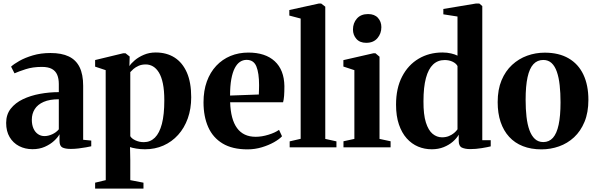

<svg xmlns="http://www.w3.org/2000/svg" viewBox="-20 -838 3389 1092"><path d="M165 10.5Q122.5 10.5 88.5 -7.2Q54.5 -25 34.8 -58.2Q15 -91.5 15 -139Q15 -186.5 41 -219.8Q67 -253 110.5 -273.8Q154 -294.5 207.2 -304.2Q260.5 -314 314.5 -314V-360Q314.5 -391 305.2 -412.8Q296 -434.5 275 -446Q254 -457.5 218 -457.5Q166.5 -457.5 126.2 -444.5Q86 -431.5 62.5 -421L43 -459Q58.5 -473.5 90 -491.5Q121.5 -509.5 166.8 -523Q212 -536.5 267 -536.5Q330.5 -536.5 371.5 -516.8Q412.5 -497 432.8 -455.8Q453 -414.5 453 -350V-43L499 -38.5V-6Q488 -3.5 469 0Q450 3.5 427.2 6.2Q404.5 9 383 9Q350.5 9 334.5 0.5Q318.5 -8 318.5 -37V-74.5Q309 -56.5 287.5 -36.8Q266 -17 235 -3.2Q204 10.5 165 10.5ZM233 -64Q254 -64 276.8 -74.2Q299.5 -84.5 314.5 -102.5V-273.5Q262.5 -273.5 228.2 -258.5Q194 -243.5 177.5 -217.2Q161 -191 161 -157Q161 -128.5 170.2 -107.5Q179.5 -86.5 196 -75.2Q212.5 -64 233 -64Z M521 234.5V201L581.5 186.5L581 -439L521 -459V-496.5L680.5 -535H694L717.5 -516.5L716 -462Q725.5 -477.5 746.8 -495.5Q768 -513.5 798.5 -526.5Q829 -539.5 865.5 -539.5Q927.5 -539.5 972.8 -510.8Q1018 -482 1042.8 -425.5Q1067.5 -369 1067.5 -285Q1067.5 -219 1048 -164.5Q1028.5 -110 993 -70.8Q957.5 -31.5 909.5 -10.2Q861.5 11 804.5 11Q779 11 755 7Q731 3 719.5 -1.5L721 73V186.5L796 201V234.5ZM798 -29.5Q835 -29.5 861 -55.2Q887 -81 900.8 -133.5Q914.5 -186 914.5 -267Q914.5 -323.5 906.5 -362.5Q898.5 -401.5 883.8 -425.5Q869 -449.5 850 -460.5Q831 -471.5 809 -471.5Q786 -471.5 768.5 -463.8Q751 -456 739.2 -445.8Q727.5 -435.5 721 -428V-63.5Q729 -49.5 750.8 -39.5Q772.5 -29.5 798 -29.5Z M1387.5 11.5Q1301.5 11.5 1246.2 -21.8Q1191 -55 1164.2 -115.2Q1137.5 -175.5 1137.5 -256Q1137.5 -322.5 1156.5 -374.8Q1175.5 -427 1210 -463.8Q1244.5 -500.5 1291 -519.8Q1337.5 -539 1392.5 -539Q1489 -539 1542.5 -489.8Q1596 -440.5 1597.5 -348.5Q1597.5 -315.5 1595.8 -293Q1594 -270.5 1590 -256.5H1289Q1290.5 -208 1300.2 -171.2Q1310 -134.5 1328 -109.8Q1346 -85 1372.5 -72.5Q1399 -60 1434.5 -60Q1469 -60 1507 -71.8Q1545 -83.5 1567 -99.5L1584 -63Q1569 -46.5 1538.5 -29.2Q1508 -12 1468.8 -0.2Q1429.5 11.5 1387.5 11.5ZM1288.5 -294.5 1452 -300.5Q1452.5 -314 1453 -327Q1453.5 -340 1453.5 -353.5Q1453.5 -422.5 1438.2 -460Q1423 -497.5 1382.5 -497.5Q1362 -497.5 1345 -486.2Q1328 -475 1315.2 -450.5Q1302.5 -426 1295.5 -387.5Q1288.5 -349 1288.5 -294.5Z M1690 -48.5V-732.5L1625.5 -749.5V-781L1794 -818H1806.5L1830 -800V-48L1893.5 -34V0H1627.5V-34Z M1933.5 0V-34.5L1995.5 -48V-439L1933 -459.5V-496L2103.5 -535H2115.5L2138.5 -515.5V-48L2201.5 -34.5V0ZM2062.5 -594.5Q2026.5 -594.5 2007 -616.8Q1987.5 -639 1987.5 -670Q1987.5 -707 2010 -732.5Q2032.5 -758 2073 -758H2074Q2110 -758 2129.5 -736.5Q2149 -715 2149 -683.5Q2149 -647 2126.5 -620.8Q2104 -594.5 2063.5 -594.5Z M2435.5 11Q2394.5 11 2358 -4.2Q2321.5 -19.5 2293.2 -51Q2265 -82.5 2248.8 -130.2Q2232.5 -178 2232.5 -243Q2232.5 -336 2266.8 -402.2Q2301 -468.5 2360.8 -504Q2420.5 -539.5 2496.5 -539.5Q2523 -539.5 2546 -534Q2569 -528.5 2582 -521.5V-744L2501.5 -756.5V-787L2687.5 -818H2706L2723 -803.5V-40.5H2771V-5.5Q2753 -1 2719.8 4.5Q2686.5 10 2654.5 10Q2625.5 10 2607.2 1.5Q2589 -7 2589 -36.5V-72Q2577.5 -51.5 2555.8 -32.5Q2534 -13.5 2503.5 -1.2Q2473 11 2435.5 11ZM2494 -57Q2515.5 -57 2532.8 -64Q2550 -71 2562.5 -81.5Q2575 -92 2582 -102.5V-462.5Q2574 -477.5 2554.2 -487Q2534.5 -496.5 2509 -496.5Q2470 -496.5 2443.2 -471.2Q2416.5 -446 2402.5 -394.2Q2388.5 -342.5 2388.5 -262Q2388 -186.5 2402.2 -141.5Q2416.5 -96.5 2440.5 -76.8Q2464.5 -57 2494 -57Z M2810.5 -257Q2810.5 -328.5 2832.5 -381.2Q2854.5 -434 2892.5 -469Q2930.5 -504 2978.2 -521.2Q3026 -538.5 3078 -538.5Q3158.5 -538.5 3214 -506.2Q3269.5 -474 3298 -413.8Q3326.5 -353.5 3326.5 -270Q3326.5 -198.5 3304.5 -145.2Q3282.5 -92 3245 -57.2Q3207.5 -22.5 3159.5 -5.5Q3111.5 11.5 3059.5 11.5Q3000 11.5 2953.8 -6.8Q2907.5 -25 2875.8 -59.8Q2844 -94.5 2827.2 -144.2Q2810.5 -194 2810.5 -257ZM3070 -30Q3103 -30 3124.8 -54.2Q3146.5 -78.5 3157.2 -128.5Q3168 -178.5 3168 -256Q3168 -309 3163.2 -353Q3158.5 -397 3147.2 -429.5Q3136 -462 3117 -479.5Q3098 -497 3070 -497Q3036 -497 3013.8 -473Q2991.5 -449 2980.5 -399Q2969.5 -349 2969.5 -270.5Q2969.5 -217.5 2974.5 -173.8Q2979.5 -130 2991.2 -97.8Q3003 -65.5 3022.2 -47.8Q3041.5 -30 3070 -30Z"/></svg>

Font: Merriweather 96pt
Style: Bold
Weight: 700
Version: Version 2.100